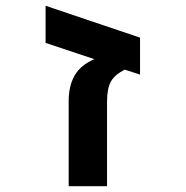

<svg xmlns="http://www.w3.org/2000/svg" viewBox="-20 -642 640 662"><path d="M462.9 -512.2V-384.8L410.2 -401.9Q376 -384.8 362.5 -361.1Q349.1 -337.4 349.1 -292V0H216.8V-293Q216.8 -345.7 237.3 -381.6Q257.8 -417.5 305.2 -438L137.2 -494.1V-622.1Z"/></svg>

Font: Cousine
Style: Bold
Weight: 700
Monospace: yes
Designer: Steve Matteson
Foundry: Ascender Corporation
Version: Version 1.20